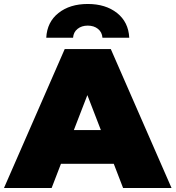

<svg xmlns="http://www.w3.org/2000/svg" viewBox="-39 -947 884 967"><path d="M-19 0 287 -700H519L825 0H581L534 -122H268L221 0ZM333 -292H469L401 -468ZM194 -757Q198 -836 255.5 -881.5Q313 -927 403 -927Q493 -927 550.5 -881.5Q608 -836 612 -757H477Q475 -785 454.5 -801.5Q434 -818 403 -818Q372 -818 351.5 -801.5Q331 -785 329 -757Z"/></svg>

Font: Montserrat Black
Style: Regular
Weight: 900
Designer: Julieta Ulanovsky
Foundry: Julieta Ulanovsky
Version: Version 9.000; ttfautohint (v1.8.4.7-5d5b)